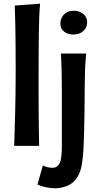

<svg xmlns="http://www.w3.org/2000/svg" viewBox="-20 -790 541 1040"><path d="M197 -770Q194 -735 192.5 -698Q191 -661 190.5 -616.5Q190 -572 189.5 -517Q189 -462 189 -391Q189 -325 189 -271.5Q189 -218 189.5 -172Q190 -126 190.5 -84.5Q191 -43 192 0H57Q58 -52 59.5 -92Q61 -132 62 -175.5Q63 -219 64 -274.5Q65 -330 65 -414Q65 -499 64 -584.5Q63 -670 60 -760ZM315 -294Q315 -348 314 -395.5Q313 -443 310 -500H447Q442 -454 440.5 -408.5Q439 -363 439 -331Q439 -308 438.5 -265Q438 -222 437.5 -172Q437 -122 435.5 -70.5Q434 -19 432 20Q428 84 419.5 119Q411 154 394 177Q372 207 339.5 218.5Q307 230 278 230Q255 230 227.5 224Q200 218 183 210L212 106Q222 112 237 115.5Q252 119 264 119Q290 119 302.5 95Q315 71 315 4ZM307 -663Q307 -691 326.5 -711.5Q346 -732 380 -732Q409 -732 430.5 -715Q452 -698 452 -669Q452 -641 431.5 -622Q411 -603 377 -603Q348 -603 327.5 -618.5Q307 -634 307 -663Z"/></svg>

Font: Cantora One
Style: Regular
Weight: 400
Designer: Pablo Impallari, Rodrigo Fuenzalida
Foundry: Pablo Impallari
Version: Version 1.002; ttfautohint (v0.8) -G 200 -r 50